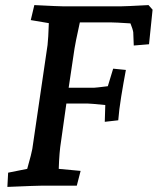

<svg xmlns="http://www.w3.org/2000/svg" viewBox="-20 -730 620 755"><path d="M12 -51 87 -66Q105 -130 107 -144L167 -553Q170 -578 172 -639L101 -651L115 -710Q213 -705 232 -705H452Q472 -705 564 -710L580 -692L566 -556L506 -551L504 -603Q502 -616 493 -638Q433 -642 414 -642H294Q275 -555 273 -539L250 -385H350Q356 -385 404 -391L425 -460L475 -455Q465 -402 456.5 -349.5Q448 -297 445 -257L392 -251L394 -317Q334 -323 323 -323H241L220 -174Q213 -132 211 -66L297 -58L282 0H148Q127 0 9 5Z"/></svg>

Font: Andada Pro SemiBold
Style: Italic
Weight: 600
Italic angle: -6.99998°
Designer: Carolina Giovagnoli
Foundry: Huerta Tipografica
Version: Version 3.005